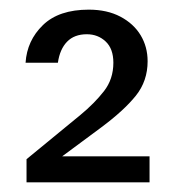

<svg xmlns="http://www.w3.org/2000/svg" viewBox="-20 -730 370 398"><path d="M35 -352V-400L147 -492Q176 -516 195.5 -541Q215 -566 215 -600Q215 -629 199 -644Q183 -659 160 -659Q134 -659 119 -643.5Q104 -628 100 -600H33Q36 -646 69 -678Q102 -710 164 -710Q202 -710 229.5 -695.5Q257 -681 271.5 -657Q286 -633 286 -603Q286 -562 261.5 -531.5Q237 -501 190 -466L109 -406H290V-352Z"/></svg>

Font: DM Sans 36pt
Style: Regular
Weight: 400
Designer: Colophon Foundry, Jonny Pinhorn
Foundry: Colophon Foundry
Version: Version 4.004;gftools[0.9.30]